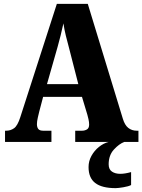

<svg xmlns="http://www.w3.org/2000/svg" viewBox="-20 -734 736 993"><path d="M6 0V-58H12Q35 -58 53 -71Q71 -84 85 -128L274 -714H434L615 -121Q625 -87 643.5 -72.5Q662 -58 687 -58H696V0H369V-58H405Q418 -58 429.5 -64.5Q441 -71 441 -90Q441 -103 437.5 -118Q434 -133 432 -140L404 -233H203L183 -157Q180 -145 175.5 -125.5Q171 -106 171 -92Q171 -76 178 -67Q185 -58 203 -58H246V0ZM223 -299H385L336 -490Q328 -519 320.5 -549.5Q313 -580 308 -613Q301 -581 293.5 -550.5Q286 -520 278 -492ZM578 239Q507 239 472.5 212.5Q438 186 438 130Q438 99 453 72Q468 45 491.5 26Q515 7 542 0H623Q596 10 569 39.5Q542 69 542 116Q542 142 559 153.5Q576 165 602 165Q626 165 658 156V223Q645 230 618 234.5Q591 239 578 239Z"/></svg>

Font: Noto Serif Hebrew Condensed Black
Style: Regular
Weight: 900
Width: 3
Designer: Monotype Design Team
Foundry: Monotype Imaging Inc.
Version: Version 2.004; ttfautohint (v1.8.4.7-5d5b)